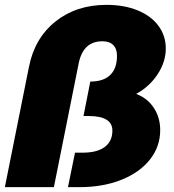

<svg xmlns="http://www.w3.org/2000/svg" viewBox="-27 -771 717 791"><path d="M656 -571Q656 -517 623 -466Q590 -415 534 -384Q580 -367 606.5 -327Q633 -287 633 -235Q633 -167 590.5 -113.5Q548 -60 472.5 -30Q397 0 301 0H253L282 -142H313Q373 -142 404.5 -165.5Q436 -189 436 -233Q436 -293 338 -293H317L345 -435Q399 -435 427 -462Q455 -489 455 -541Q455 -570 439.5 -585.5Q424 -601 395 -601Q315 -601 297 -509L195 0H-7L92 -494Q115 -613 201 -682Q287 -751 412 -751Q484 -751 539.5 -728.5Q595 -706 625.5 -665Q656 -624 656 -571Z"/></svg>

Font: TypoPRO Montserrat
Style: Italic
Weight: 800
Italic angle: -11.3°
Designer: Julieta Ulanovsky
Foundry: Julieta Ulanovsky
Version: Version 6.001